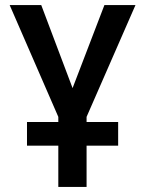

<svg xmlns="http://www.w3.org/2000/svg" viewBox="-20 -734 570 754"><path d="M86 -162V-255H209V-275L18 -714H142L265 -388L390 -714H512L320 -275V-255H444V-162H320V0H209V-162Z"/></svg>

Font: Noto Sans Mono Condensed SemiBold
Style: Regular
Weight: 600
Width: 3
Designer: Monotype Design Team
Foundry: Monotype Imaging Inc.
Version: Version 2.014